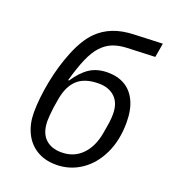

<svg xmlns="http://www.w3.org/2000/svg" viewBox="-138 -853 875 971"><g transform="rotate(20 300.0 -368.0)"><path d="M78 -198Q78 -274 96 -367Q114 -460 147.5 -541.5Q181 -623 225 -667Q260 -702 308 -721Q356 -740 421 -742L572 -748L559 -672L408 -666Q364 -664 332 -651Q300 -638 274 -610Q248 -582 227 -534Q206 -486 185 -411H190Q226 -465 265.5 -490.5Q305 -516 362 -516Q415 -516 454 -493Q493 -470 514.5 -424Q536 -378 536 -310Q536 -214 501 -141Q466 -68 406 -28Q346 12 273 12Q211 12 167 -15.5Q123 -43 100.5 -91Q78 -139 78 -198ZM444 -222 454 -282V-285Q457 -305 457 -327Q457 -386 424.5 -417Q392 -448 337 -448Q262 -448 222.5 -411.5Q183 -375 171 -303L164 -261L163 -255Q157 -205 157 -183Q157 -120 189 -88Q221 -56 277 -56Q344 -56 387.5 -100.5Q431 -145 444 -222Z"/></g></svg>

Font: iA Writer Mono V
Style: Regular
Weight: 400
Italic angle: -9.5°
Designer: Mike Abbink, Paul van der Laan, Pieter van Rosmalen
Foundry: Bold Monday
Version: Version 2.000